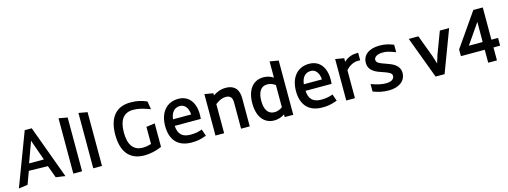

<svg xmlns="http://www.w3.org/2000/svg" viewBox="-12 -1536 6290 2375"><g transform="rotate(-15 3133.0 -348.5)"><path d="M443 -171 501 -13 620 3 371 -675H281L25 3L140 -13L200 -176ZM227 -264 323 -529 416 -264Z M723 -709V0H835V-689Z M978 -709V0H1090V-689Z M1632 10C1711 10 1780 -7 1856 -39V-340L1746 -325V-106C1706 -93 1672 -88 1634 -88C1523 -88 1458 -166 1458 -329C1458 -494 1523 -571 1640 -571C1711 -571 1769 -554 1857 -521L1840 -625C1768 -655 1715 -668 1632 -668C1441 -668 1348 -542 1348 -329C1348 -116 1441 10 1632 10Z M2237 7C2304 7 2342 2 2428 -29L2398 -116L2383 -111C2342 -97 2303 -90 2251 -90C2144 -90 2094 -138 2087 -246H2421C2423 -271 2424 -281 2424 -305C2424 -459 2346 -558 2215 -558C2062 -558 1972 -444 1972 -273C1972 -100 2059 7 2237 7ZM2088 -330C2098 -419 2142 -467 2213 -467C2273 -467 2315 -414 2320 -330Z M2871 -337V0H2982V-361C2982 -480 2922 -538 2816 -538C2760 -538 2710 -522 2654 -485V-512L2543 -531V0H2654V-373C2701 -410 2746 -429 2786 -429C2845 -429 2871 -400 2871 -337Z M3297 8C3343 8 3389 -6 3429 -33L3430 1H3539V-694L3427 -713V-505C3390 -530 3346 -543 3301 -543C3166 -543 3086 -437 3086 -267C3086 -93 3167 8 3297 8ZM3201 -267C3201 -379 3242 -446 3324 -446C3367 -446 3405 -427 3427 -409V-126C3410 -113 3374 -90 3324 -90C3242 -90 3201 -157 3201 -267Z M3912 7C3979 7 4017 2 4103 -29L4073 -116L4058 -111C4017 -97 3978 -90 3926 -90C3819 -90 3769 -138 3762 -246H4096C4098 -271 4099 -281 4099 -305C4099 -459 4021 -558 3890 -558C3737 -558 3647 -444 3647 -273C3647 -100 3734 7 3912 7ZM3763 -330C3773 -419 3817 -467 3888 -467C3948 -467 3990 -414 3995 -330Z M4218 -531V0H4329V-357C4353 -391 4421 -440 4488 -437L4513 -436V-533C4440 -533 4384 -518 4329 -466V-512Z M4764 16C4894 16 4979 -50 4979 -151C4979 -196 4960 -232 4922 -261C4891 -283 4852 -298 4812 -312C4738 -337 4694 -353 4694 -393C4694 -429 4736 -457 4809 -457C4845 -457 4884 -451 4969 -417V-513C4910 -536 4863 -550 4790 -550C4653 -550 4572 -486 4572 -387C4572 -279 4671 -247 4743 -223C4813 -199 4856 -184 4856 -144C4856 -133 4851 -78 4750 -78C4696 -78 4637 -90 4561 -119V-23C4633 4 4689 16 4764 16Z M5162 -536 5362 0H5477L5679 -536H5560L5453 -252L5422 -152C5401 -218 5411 -185 5391 -252L5285 -536Z M6035 -163V3H6147V-163H6232V-262H6147V-675H6026L5730 -249V-163ZM5858 -262 6036 -520 6035 -262Z"/></g></svg>

Font: All Genders v4
Style: Regular
Weight: 400
Designer: Rassam Alawdi
Foundry: Rassam Art
Version: Version 3.100;FEAKit 1.0